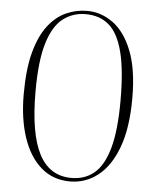

<svg xmlns="http://www.w3.org/2000/svg" viewBox="-54 -790 689 849"><g transform="rotate(5 291.0 -365.0)"><path d="M288 14Q212 14 159 -32.5Q106 -79 78.5 -161.5Q51 -244 51 -352Q51 -463 71 -538Q91 -613 126 -658.5Q161 -704 205.5 -724Q250 -744 299 -744Q361 -744 414 -705.5Q467 -667 499 -586Q531 -505 531 -377Q531 -245 499 -158.5Q467 -72 412 -29Q357 14 288 14ZM293 -2Q353 -2 394.5 -37Q436 -72 458 -151Q480 -230 480 -362Q480 -496 459.5 -576.5Q439 -657 398 -693Q357 -729 293 -729Q237 -729 193.5 -696Q150 -663 126 -584.5Q102 -506 102 -369Q102 -183 149 -92.5Q196 -2 293 -2Z"/></g></svg>

Font: Literata 72pt ExtraLight
Style: Regular
Weight: 200
Designer: Latin by Veronika Burian and Jose Scaglione. Greek by Irene Vlachou. Cyrillic by Vera Evstafieva.
Foundry: TypeTogether
Version: Version 3.002